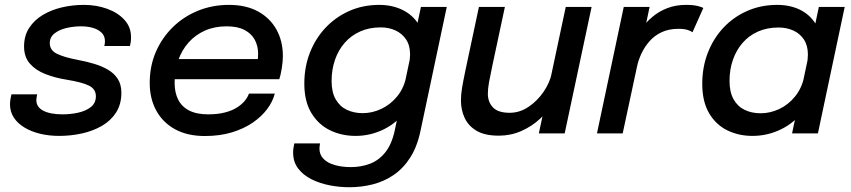

<svg xmlns="http://www.w3.org/2000/svg" viewBox="-20 -560 3574 806"><path d="M228.5 10.5Q186 10.5 148.5 1.5Q111 -7.5 82.5 -24.8Q54 -42 38 -66.5Q22 -91 22 -122Q22 -132 24 -144.5Q26 -157 28 -164H136Q135 -159.5 133.8 -152Q132.5 -144.5 132.5 -140Q132.5 -110.5 161.8 -95.2Q191 -80 243.5 -80Q276.5 -80 308.2 -87Q340 -94 361.2 -110.5Q382.5 -127 382.5 -156Q382.5 -186 353.5 -200.5Q324.5 -215 259.5 -225.5Q212 -233 171.2 -248.8Q130.5 -264.5 105.8 -292.5Q81 -320.5 81 -365Q81 -409.5 102.2 -442.5Q123.5 -475.5 159.2 -497Q195 -518.5 239.8 -529Q284.5 -539.5 332 -539.5Q385 -539.5 430.2 -523Q475.5 -506.5 502.8 -476.2Q530 -446 530 -404.5Q530 -391.5 528.8 -382.8Q527.5 -374 525.5 -367H418Q419.5 -373 420 -377.5Q420.5 -382 420.5 -387.5Q420.5 -409 406.5 -422.8Q392.5 -436.5 369.8 -443Q347 -449.5 320.5 -449.5Q289.5 -449.5 259.2 -442.5Q229 -435.5 209 -419.8Q189 -404 189 -379Q189 -348.5 220 -333.8Q251 -319 307 -308.5Q342 -302 374.8 -292.2Q407.5 -282.5 433.5 -267.2Q459.5 -252 474.5 -228.5Q489.5 -205 489.5 -171Q489.5 -122.5 467.5 -88Q445.5 -53.5 408 -31.8Q370.5 -10 324 0.2Q277.5 10.5 228.5 10.5Z M664.5 -227.5 682 -312H1073L1057.5 -287Q1060 -297.5 1061.8 -307.8Q1063.5 -318 1063.5 -335Q1063.5 -367 1049.5 -393Q1035.5 -419 1006.5 -434.2Q977.5 -449.5 931.5 -449.5Q881 -449.5 840.8 -431.8Q800.5 -414 771.8 -381.8Q743 -349.5 728 -306.5Q713 -263.5 713 -213Q713 -171.5 728 -141.8Q743 -112 774.2 -96Q805.5 -80 854 -80Q894 -80 924 -87.8Q954 -95.5 974.5 -108.5Q995 -121.5 1007.5 -136.8Q1020 -152 1025 -167H1133.5Q1125.5 -134.5 1102 -102.8Q1078.5 -71 1041 -45.2Q1003.5 -19.5 953 -4.2Q902.5 11 840 11Q767 11 715.2 -17.2Q663.5 -45.5 636 -95.8Q608.5 -146 608.5 -212Q608.5 -282.5 634.2 -342Q660 -401.5 705.5 -446Q751 -490.5 811.2 -515Q871.5 -539.5 941 -539.5Q1013 -539.5 1063.5 -511.8Q1114 -484 1140.8 -435.5Q1167.5 -387 1167.5 -324.5Q1167.5 -302.5 1163 -274Q1158.5 -245.5 1152.5 -227.5Z M1446.5 226Q1405.5 226 1364 218Q1322.5 210 1287.5 192.5Q1252.5 175 1231.5 147.2Q1210.5 119.5 1210.5 80.5Q1210.5 70 1212 61Q1213.5 52 1215.5 42H1323.5Q1322.5 48.5 1321.8 53.5Q1321 58.5 1321 63.5Q1321 90 1338.8 107.5Q1356.5 125 1386.5 133.2Q1416.5 141.5 1453 141.5Q1495.5 141.5 1532.8 127.5Q1570 113.5 1597.2 79.8Q1624.5 46 1637 -12L1747 -531H1855.5L1745.5 -12Q1731.5 55.5 1702.2 101.2Q1673 147 1632.5 174.5Q1592 202 1544.5 214Q1497 226 1446.5 226ZM1472.5 10.5Q1414 10.5 1365.2 -13.2Q1316.5 -37 1287 -85.8Q1257.5 -134.5 1257.5 -209Q1257.5 -279 1281 -339Q1304.5 -399 1347 -444Q1389.5 -489 1446.8 -514.2Q1504 -539.5 1572 -539.5Q1625.5 -539.5 1668.8 -518.8Q1712 -498 1737.2 -458Q1762.5 -418 1762.5 -359Q1762.5 -344.5 1760 -324.2Q1757.5 -304 1754 -289.5L1696 -289Q1698.5 -297 1700 -310Q1701.5 -323 1701.5 -331.5Q1701.5 -369 1684.8 -394.2Q1668 -419.5 1640.2 -432.2Q1612.5 -445 1578 -445Q1530 -445 1492 -428Q1454 -411 1427.2 -380.5Q1400.5 -350 1386.2 -308.8Q1372 -267.5 1372 -220Q1372 -173 1389.2 -143Q1406.5 -113 1436 -99Q1465.5 -85 1502.5 -85Q1542.5 -85 1580.5 -102.8Q1618.5 -120.5 1647 -155Q1675.5 -189.5 1685.5 -238.5L1746 -234Q1729 -153.5 1688 -99Q1647 -44.5 1591 -17Q1535 10.5 1472.5 10.5Z M2074 9.5Q2015 9.5 1980.2 -11.2Q1945.5 -32 1930.2 -65.8Q1915 -99.5 1915 -137.5Q1915 -164 1919.8 -192Q1924.5 -220 1934 -265.5L1990.5 -531H2099.5L2047 -285Q2038 -243 2033 -215.5Q2028 -188 2028 -166.5Q2028 -131.5 2049.5 -109Q2071 -86.5 2119.5 -86.5Q2162 -86.5 2199.2 -111.8Q2236.5 -137 2262.5 -175.5Q2288.5 -214 2296.5 -253.5L2343 -228Q2333.5 -182 2309.2 -139.5Q2285 -97 2249 -63.2Q2213 -29.5 2168.5 -10Q2124 9.5 2074 9.5ZM2242 0 2355 -531H2463.5L2350.5 0Z M2486 0 2598.5 -531H2707L2671 -361.5L2640.5 -374.5Q2651.5 -407 2671.2 -436.5Q2691 -466 2718.8 -489.2Q2746.5 -512.5 2781.8 -526Q2817 -539.5 2859.5 -539.5Q2891.5 -539.5 2910 -534.5Q2928.5 -529.5 2932.5 -526.5L2887 -424.5Q2883.5 -428 2869 -433.5Q2854.5 -439 2828 -439Q2787 -439 2756.8 -424.5Q2726.5 -410 2705.8 -386Q2685 -362 2672 -333.8Q2659 -305.5 2653.5 -277.5L2594 0Z M3139 10.5Q3080.5 10.5 3032.8 -13Q2985 -36.5 2956.5 -85.2Q2928 -134 2928 -208Q2928 -278.5 2951.5 -338.8Q2975 -399 3017.2 -444Q3059.5 -489 3117 -514.2Q3174.5 -539.5 3243 -539.5Q3296.5 -539.5 3338.5 -519Q3380.5 -498.5 3405 -458Q3429.5 -417.5 3429.5 -359Q3429.5 -344.5 3427.2 -324Q3425 -303.5 3421 -289L3366.5 -288.5Q3369 -296.5 3370.2 -309.5Q3371.5 -322.5 3371.5 -331Q3371.5 -368.5 3355 -393.8Q3338.5 -419 3310.5 -431.8Q3282.5 -444.5 3248.5 -444.5Q3200.5 -444.5 3162.5 -427.8Q3124.5 -411 3097.8 -380.5Q3071 -350 3056.8 -309.2Q3042.5 -268.5 3042.5 -220.5Q3042.5 -173.5 3059.5 -143.2Q3076.5 -113 3106 -98.8Q3135.5 -84.5 3173 -84.5Q3213 -84.5 3251 -102.2Q3289 -120 3317.2 -154.5Q3345.5 -189 3356 -238L3415.5 -233.5Q3398.5 -153 3356.5 -98.5Q3314.5 -44 3258 -16.8Q3201.5 10.5 3139 10.5ZM3413.5 0H3305L3417.5 -531H3526Z"/></svg>

Font: Epilogue Medium
Style: Italic
Weight: 500
Italic angle: -12°
Designer: Tyler Finck
Foundry: Etcetera Type Co
Version: Version 2.112